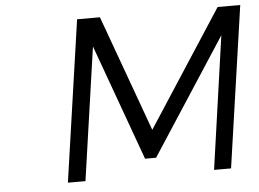

<svg xmlns="http://www.w3.org/2000/svg" viewBox="-50 -765 1121 830"><g transform="rotate(-5 510.5 -350.0)"><path d="M211.9 0 313 -700.2H412.1L595.2 -195.8L922.9 -700.2H1021L919.9 0H846.2L928.2 -577.1L601.1 -74.2H553.2L371.1 -577.1L288.1 0Z"/></g></svg>

Font: Trueno Light
Style: Italic
Weight: 300
Designer: Julieta Ulanovsky
Foundry: Julieta Ulanovsky
Version: Version 3.001b | FøM Fix